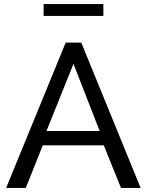

<svg xmlns="http://www.w3.org/2000/svg" viewBox="-20 -918 717 938"><path d="M301 -710H377L667 0H571L487 -208H189L106 0H10ZM467 -278 339 -606 207 -278ZM193 -840V-898H485V-840Z"/></svg>

Font: Raleway Medium Alt1
Style: Regular
Weight: 500
Designer: Matt McInerney, Pablo Impallari, Rodrigo Fuenzalida
Foundry: Matt McInerney, Pablo Impallari, Rodrigo Fuenzalida
Version: Version 3.000g; ttfautohint (v1.5) -l 8 -r 28 -G 28 -x 14 -D